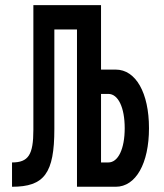

<svg xmlns="http://www.w3.org/2000/svg" viewBox="-20 -713 626 733"><path d="M25.9 0C148.9 0 187.5 -51.3 187.5 -220.7V-600.6H273.9V0H421.9C498.5 0 548.8 -88.9 548.8 -223.6C548.8 -358.4 498.5 -447.3 421.9 -447.3H365.7V-693.4H107.4V-217.3C107.4 -122.1 88.4 -92.8 25.9 -92.8ZM365.7 -92.8V-354.5H393.6C431.2 -354.5 456.1 -302.7 456.1 -223.6C456.1 -144.5 431.2 -92.8 393.6 -92.8Z"/></svg>

Font: CaskaydiaCove Nerd Font
Style: Regular
Weight: 400
Designer: Aaron Bell
Foundry: Saja Typeworks
Version: Version 2111.1;Nerd Fonts 2.3.3